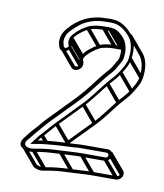

<svg xmlns="http://www.w3.org/2000/svg" viewBox="-79 -693 705 823"><g transform="rotate(10 273.5 -282.0)"><path d="M347.3 -574.5H348C355.1 -574.5 368.7 -565.3 374.9 -559.1C396.6 -541.3 409.2 -515.6 402.4 -473C400.8 -463.1 398.3 -459.8 391.1 -448.1C381.4 -431.6 377.3 -421.7 364.8 -408.6C344.9 -387.2 321.4 -356.2 302 -330.9C270.5 -289.8 242.8 -261.5 208.1 -226.8C185.1 -203.7 163.8 -180 141.3 -157.9C125.7 -142.8 112.8 -124 99.8 -110.8C86 -97.2 68.7 -74.8 58.4 -61.1C28.4 -21.6 73.5 -3.4 105.6 -8.6C140.7 -16.1 178.1 -18.9 220.5 -20.5C253 -21.7 281.7 -24.5 310.9 -24.5H413.9C427.3 -24.5 441.1 -35.3 443.3 -49.5C445.5 -63.3 435.9 -75.5 422 -75.5H319C305.4 -75.5 291.2 -74.8 276.1 -73.5C222.8 -71.2 169.9 -69.2 119.6 -61.3C124.9 -68.2 130.5 -75.2 135.5 -80.2C154.2 -99.1 171.5 -121.7 188.8 -139.2C221.4 -172 255.1 -207.8 288 -241.2C317.5 -271.3 346.9 -313.6 374.2 -346.8C391.8 -368.3 407.7 -381.8 421.9 -404.9C433.3 -423.3 449.1 -446 453.4 -473C460.3 -516.7 453.3 -554.4 433.1 -578.3C416.8 -597.3 394 -617.7 364.4 -625.4L348.3 -627.4C337.7 -628.8 327.4 -627.5 318.4 -627.5C245.2 -627.5 194.8 -596.8 157.9 -553.2C147.8 -541.3 139.3 -529.4 136 -508C133.4 -491.8 137.4 -480.6 140.8 -470.8C146.2 -450.6 179 -453.6 188.4 -475C196.3 -492.6 186 -502 187 -508C187.6 -511.9 188.2 -514.6 188.7 -515.5C198.7 -532.8 227.1 -555.1 247.1 -565.4C262.1 -573.1 287.5 -576.5 310.3 -576.5H336.7C339.4 -576 344.3 -575.1 347.3 -574.5ZM316.6 -60.5H419.6C425.5 -60.5 429.1 -54.2 428.1 -48.2C427.3 -43 421.8 -39.5 419.6 -39.5H316.6C286.4 -39.5 257.5 -36.7 225.7 -35.5C183.7 -34 144.8 -30.7 108.5 -23.3C85.8 -18.8 55.6 -26.6 73 -52.9C86.2 -66.8 101.8 -89 113.3 -101.4C128.7 -118 140.6 -134.5 154.5 -148.1C177 -170.1 198.8 -194.5 221.5 -217.2C257.8 -253.4 285.6 -281.9 316.9 -323.1C335.8 -347.9 359.7 -379.1 378.5 -399.4C391.5 -413 398.7 -426.4 407.4 -442.3C414 -454.4 418.7 -460.1 420.7 -473C428.1 -519.2 413.6 -550.2 389.4 -570.9C380.8 -578.3 367.4 -588.9 354.5 -589.5C350.7 -590.3 347.5 -590.8 343.6 -591.5H316C290.9 -591.5 264.4 -588.1 245.4 -578.6C225.1 -568.5 192.3 -544.9 178.8 -520.8C176.9 -517.3 176.1 -513.2 175.3 -508C172.3 -489.1 181.9 -487.9 178 -479.1C174.5 -471.3 160.6 -469.8 158.8 -477C156.3 -487.7 152.2 -494.9 154.3 -508C157.2 -526.2 162.7 -533.4 172.3 -544.8C180.4 -554.4 209.1 -580.2 220.4 -586.8C249 -603.3 277.5 -612.5 319.3 -612.5C329.6 -612.5 339.2 -613.6 347.4 -612.6L362.7 -610.6C386.3 -604.2 407.1 -587.7 420.6 -571.7C440 -550.9 448.7 -517.1 441.7 -473C438.2 -450.6 424.4 -430.3 412.6 -411.1C399.9 -390.6 385.2 -378.2 366.3 -355.2C338.1 -320.8 309.4 -279.2 281.2 -250.8C248.3 -217 214.5 -181.5 182.1 -148.8C163.6 -130.1 146.3 -107.5 128.8 -89.8C118.7 -79.6 109 -66 100.6 -54.9L89.5 -40.3L106.7 -43.6C157 -53.4 218.6 -56 277.9 -58.5H278.1C292.5 -60.8 307.1 -60.5 319.9 -60.5ZM102.7 -10.7 162.2 60 174.5 49.4 115 -21.3ZM218.6 -22.7 278.1 48 290.4 37.4 230.9 -33.3ZM309.2 -26.7 368.8 44 381.1 33.4 321.5 -37.3ZM412.2 -26.7 471.7 44 484 33.4 424.5 -37.3ZM433 -44.2 492.5 26.5 504.8 15.9 445.3 -54.8ZM127.6 -79.7 150.1 -53 162.4 -63.6 139.9 -90.3ZM181 -138.7 240.5 -68 252.8 -78.6 193.3 -149.3ZM280.1 -240.7 339.7 -170 351.9 -180.6 292.4 -251.3ZM365.8 -345.7 425.3 -275 437.6 -285.6 378.1 -356.3ZM412.8 -402.7 472.3 -332 484.6 -342.6 425.1 -413.3ZM443.1 -467.7 502.6 -397 514.9 -407.6 455.4 -478.3ZM178.7 -471.7 238.2 -401 250.5 -411.6 191 -482.3ZM176.6 -502.7 236.2 -432 248.4 -442.6 188.9 -513.3ZM179.2 -512.7 238.7 -442 251 -452.6 191.5 -523.3ZM241.8 -566.7 301.3 -496 313.6 -506.6 254.1 -577.3ZM308.7 -578.7 368.2 -508 380.5 -518.6 321 -589.3ZM335.7 -578.7 395.2 -508 407.5 -518.6 348 -589.3ZM346.4 -576.7 405.9 -506 418.2 -516.6 358.6 -587.3ZM377.7 -559.7 399 -534.4 411.3 -545 389.9 -570.3ZM410.1 -503.8H410.8C411.2 -503.8 411.6 -503.8 412.1 -503.7L416.1 -518.6C411.2 -519.2 407.9 -520 403.1 -520.8L375.5 -520.8C350.3 -520.8 323.9 -517.5 304.9 -507.9C284.5 -497.6 252 -474.5 238.3 -450.1C236.4 -446.6 235.6 -442.5 234.8 -437.3C231.8 -418.4 241.4 -417.2 237.5 -408.4C234.8 -402.2 223.3 -399.2 219.6 -403.6L160.1 -474.3L147.8 -463.7L207.3 -393C218.5 -379.7 243.7 -387.2 251.3 -404.2C259.1 -421.9 248.9 -431.3 249.8 -437.3C250.4 -441.2 251 -443.9 251.6 -444.8C261.5 -462.1 289.9 -484.4 310 -494.7C325 -502.4 350.4 -505.8 373.2 -505.8L399.5 -505.8C402.3 -505.3 407.1 -504.4 410.1 -503.8ZM424.2 -567.7 483.7 -497C500.7 -476.8 507.7 -443.1 501.2 -402.3C497.7 -379.9 483.9 -359.6 472.1 -340.4C459.4 -319.8 444.8 -307.5 425.8 -284.5C397.6 -250.1 368.9 -208.5 340.7 -180C307.8 -146.3 274 -110.8 241.6 -78.1C238.6 -75 235.7 -71.9 232.7 -68.7L243.2 -59.6C277.4 -96.6 315.2 -134 350.8 -170.5C380.5 -200.5 409.7 -242.9 437 -276.1C454.6 -297.6 470.5 -311 484.8 -334.2C496.1 -352.6 512 -375.3 516.2 -402.3C523.2 -445.9 516.1 -483.7 496 -507.6L436.5 -578.3ZM429.4 -57.3 488.9 13.4C490.8 15.6 491.6 18.6 491.2 21.2C490.3 26.4 484.7 31.2 479.1 31.2H376.1C345.9 31.2 317 34 285.2 35.2C243.2 36.8 204.3 39.8 168 47.4C151.9 50.7 136 46.1 130 38.9L70.5 -31.8L58.2 -21.2L117.7 49.5C128.5 62.3 150.3 66.1 168.7 62.1C203.4 54.5 241.4 51.8 283.4 50.2C315.8 49 344.5 46.2 373.7 46.2H476.7C490.1 46.2 503.9 35.4 506.2 21.2C507.3 14 505.2 7.5 501.2 2.8L441.7 -67.9Z"/></g></svg>

Font: CiSf OpenHand
Style: GlsObl
Weight: 400
Foundry: Cannot Into Space Fonts
Version: Version 0.7892